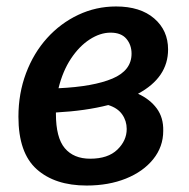

<svg xmlns="http://www.w3.org/2000/svg" viewBox="-20 -563 585 594"><path d="M248 11Q150 11 93.5 -39.5Q37 -90 37 -202Q37 -274 60.5 -336.5Q84 -399 125.5 -445Q167 -491 222 -517Q277 -543 339 -543Q414 -543 457 -506Q500 -469 500 -410Q500 -323 407 -273Q444 -256 465 -227.5Q486 -199 485 -158Q485 -109 454 -70.5Q423 -32 369.5 -10.5Q316 11 248 11ZM322 -462Q290 -462 257.5 -441Q225 -420 199.5 -381.5Q174 -343 161 -290Q269 -295 328 -320Q387 -345 387 -397Q387 -424 371 -443Q355 -462 322 -462ZM153 -211Q153 -137 180.5 -104.5Q208 -72 259 -72Q314 -72 343 -100Q372 -128 372 -164Q372 -189 358 -209Q344 -229 315 -238Q245 -220 153 -215Z"/></svg>

Font: Bitter SemiBold
Style: Italic
Weight: 600
Italic angle: -9°
Designer: Sol Matas, and Bitter project Authors
Foundry: Sol Matas
Version: Version 2.001